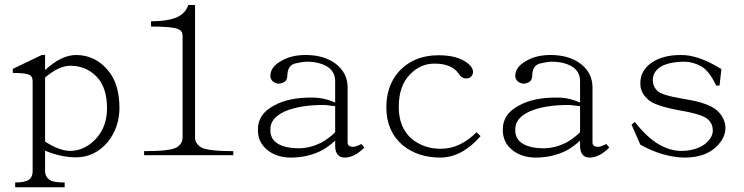

<svg xmlns="http://www.w3.org/2000/svg" viewBox="-20 -708 3040 784"><path d="M97.7 -403.3Q80.1 -410.2 32.2 -410.2V-426.8L150.4 -483.4H164.1V-421.9Q231.4 -484.4 293 -483.4Q368.2 -482.4 418.9 -422.9Q467.8 -368.2 467.8 -265.6Q466.8 -185.5 418.9 -127Q366.2 -65.4 289.1 -65.4Q226.6 -66.4 164.1 -92.8V-7.8Q165 14.6 183.6 27.3Q199.2 37.1 244.1 37.1V56.6H42V37.1Q83 37.1 98.6 25.4Q113.3 13.7 113.3 -7.8V-376Q113.3 -397.5 97.7 -403.3ZM164.1 -129.9Q220.7 -92.8 265.6 -91.8Q325.2 -91.8 372.1 -141.6Q417 -191.4 417 -265.6Q417 -352.5 373 -396.5Q330.1 -439.5 267.6 -439.5Q220.7 -439.5 164.1 -391.6Z M802.7 -105.5Q832 -90.8 932.6 -90.8V-74.2H568.4V-90.8Q673.8 -90.8 700.2 -105.5Q725.6 -120.1 725.6 -146.5V-564.5Q724.6 -583 706.1 -589.8Q682.6 -599.6 596.7 -599.6V-621.1Q666 -621.1 705.1 -638.7Q737.3 -654.3 749 -687.5H776.4V-146.5Q776.4 -121.1 802.7 -105.5Z M1422.9 -108.4Q1432.6 -108.4 1456.1 -120.1L1467.8 -105.5Q1426.8 -64.5 1387.7 -64.5Q1369.1 -64.5 1359.4 -76.2Q1348.6 -88.9 1348.6 -112.3V-133.8Q1323.2 -110.4 1295.9 -94.7Q1237.3 -64.5 1166 -64.5Q1111.3 -65.4 1075.2 -92.8Q1032.2 -125 1033.2 -178.7Q1032.2 -241.2 1097.7 -276.4Q1158.2 -310.5 1254.9 -309.6Q1303.7 -309.6 1348.6 -289.1V-377Q1348.6 -416 1315.4 -436.5Q1282.2 -456.1 1232.4 -456.1Q1210 -455.1 1182.6 -448.2Q1153.3 -438.5 1153.3 -397.5Q1152.3 -379.9 1140.6 -373Q1127.9 -366.2 1116.2 -366.2Q1104.5 -368.2 1094.7 -375Q1084 -384.8 1084 -397.5Q1084 -433.6 1125 -457Q1168 -484.4 1232.4 -483.4Q1305.7 -482.4 1352.5 -446.3Q1399.4 -409.2 1399.4 -350.6V-126Q1399.4 -108.4 1422.9 -108.4ZM1142.6 -252.9Q1083 -225.6 1084 -178.7Q1083 -140.6 1113.3 -122.1Q1143.6 -102.5 1202.1 -102.5Q1247.1 -103.5 1291 -125Q1324.2 -143.6 1348.6 -168V-274.4L1307.6 -279.3Q1205.1 -280.3 1142.6 -252.9Z M1886.7 -452.1Q1915 -430.7 1911.1 -409.2Q1905.3 -387.7 1883.8 -387.7Q1864.3 -387.7 1851.6 -409.2Q1822.3 -449.2 1751 -448.2Q1696.3 -447.3 1655.3 -405.3Q1607.4 -357.4 1608.4 -269.5Q1608.4 -189.5 1659.2 -142.6Q1710 -100.6 1778.3 -100.6Q1857.4 -99.6 1925.8 -168L1942.4 -152.3Q1867.2 -65.4 1778.3 -64.5Q1687.5 -64.5 1625 -114.3Q1557.6 -171.9 1557.6 -269.5Q1557.6 -355.5 1605.5 -412.1Q1667 -482.4 1770.5 -482.4Q1845.7 -482.4 1886.7 -452.1Z M2422.9 -108.4Q2432.6 -108.4 2456.1 -120.1L2467.8 -105.5Q2426.8 -64.5 2387.7 -64.5Q2369.1 -64.5 2359.4 -76.2Q2348.6 -88.9 2348.6 -112.3V-133.8Q2323.2 -110.4 2295.9 -94.7Q2237.3 -64.5 2166 -64.5Q2111.3 -65.4 2075.2 -92.8Q2032.2 -125 2033.2 -178.7Q2032.2 -241.2 2097.7 -276.4Q2158.2 -310.5 2254.9 -309.6Q2303.7 -309.6 2348.6 -289.1V-377Q2348.6 -416 2315.4 -436.5Q2282.2 -456.1 2232.4 -456.1Q2210 -455.1 2182.6 -448.2Q2153.3 -438.5 2153.3 -397.5Q2152.3 -379.9 2140.6 -373Q2127.9 -366.2 2116.2 -366.2Q2104.5 -368.2 2094.7 -375Q2084 -384.8 2084 -397.5Q2084 -433.6 2125 -457Q2168 -484.4 2232.4 -483.4Q2305.7 -482.4 2352.5 -446.3Q2399.4 -409.2 2399.4 -350.6V-126Q2399.4 -108.4 2422.9 -108.4ZM2142.6 -252.9Q2083 -225.6 2084 -178.7Q2083 -140.6 2113.3 -122.1Q2143.6 -102.5 2202.1 -102.5Q2247.1 -103.5 2291 -125Q2324.2 -143.6 2348.6 -168V-274.4L2307.6 -279.3Q2205.1 -280.3 2142.6 -252.9Z M2918 -358.4H2904.3Q2876 -418.9 2842.8 -437.5Q2808.6 -456.1 2773.4 -456.1Q2708 -455.1 2674.8 -433.6Q2645.5 -412.1 2645.5 -381.8Q2645.5 -355.5 2664.1 -336.9Q2680.7 -319.3 2774.4 -303.7Q2874 -288.1 2909.2 -255.9Q2941.4 -224.6 2942.4 -186.5Q2942.4 -142.6 2900.4 -104.5Q2854.5 -64.5 2774.4 -64.5Q2686.5 -66.4 2594.7 -117.2L2558.6 -199.2L2572.3 -210Q2623 -145.5 2670.9 -118.2Q2716.8 -91.8 2761.7 -91.8Q2819.3 -91.8 2857.4 -119.1Q2890.6 -145.5 2890.6 -174.8Q2890.6 -205.1 2867.2 -223.6Q2840.8 -243.2 2747.1 -258.8Q2648.4 -277.3 2624 -303.7Q2593.8 -331.1 2594.7 -369.1Q2594.7 -418.9 2639.6 -451.2Q2685.5 -483.4 2759.8 -483.4Q2832 -484.4 2925.8 -425.8Z"/></svg>

Font: BabelStone Sani Yi
Style: Regular
Weight: 400
Designer: Andrew West
Foundry: BabelStone
Version: Version 1.00 November 22, 2015, initial release